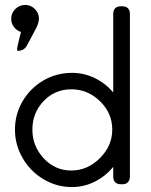

<svg xmlns="http://www.w3.org/2000/svg" viewBox="-20 -739 606 770"><path d="M54.2 -570.8 64 -610.8Q46.9 -616.2 35.9 -630.9Q24.9 -645.5 24.9 -664.1Q24.9 -686.5 41.5 -702.9Q58.1 -719.2 81.1 -719.2Q103.5 -719.2 119.9 -702.9Q136.2 -686.5 136.2 -664.1Q136.2 -648.4 125 -626L88.9 -558.1Q77.6 -535.2 50.8 -535.2Q47.9 -535.6 48.8 -544.4Q49.8 -553.2 54.2 -570.8ZM469.2 0H465.8Q434.1 0 434.1 -32.2V-69.8Q403.3 -32.2 360.1 -10.5Q316.9 11.2 268.1 11.2Q207 11.2 154.1 -20.5Q101.1 -52.2 70.6 -105.5Q40 -158.7 40 -219.2Q40 -280.8 70.8 -333.3Q101.6 -385.7 154.1 -416.3Q206.5 -446.8 268.1 -446.8Q317.4 -446.8 360.4 -425.8Q403.3 -404.8 434.1 -368.2V-682.1Q434.1 -713.9 465.8 -713.9H469.2Q501 -713.9 501 -682.1V-32.2Q501 0 469.2 0ZM266.1 -55.2Q331.1 -55.2 380.6 -104.7Q430.2 -154.3 430.2 -219.2Q430.2 -285.2 381.1 -333Q332 -380.9 266.1 -380.9Q200.2 -380.9 155 -333.7Q109.9 -286.6 109.9 -219.2Q109.9 -152.8 155.3 -104Q200.7 -55.2 266.1 -55.2Z"/></svg>

Font: Arcon Rounded-
Style: Regular
Weight: 400
Designer: M. Zarth
Foundry: martin zarth - visuelle & digitale kommunikation
Version: Version 1.110;PS 001.110;hotconv 1.0.70;makeotf.lib2.5.58329